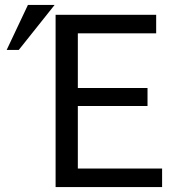

<svg xmlns="http://www.w3.org/2000/svg" viewBox="-20 -755 704 777"><path d="M56 -553 201 -735H93L7 -553ZM636 2V-73H295V-326H577V-399H295V-620H612V-695H205V2Z"/></svg>

Font: Repo
Style: Regular
Weight: 400
Designer: Stefan Peev
Foundry: Context Ltd
Version: Version 0.000